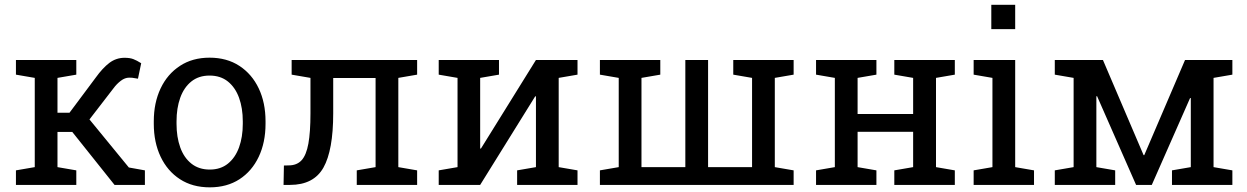

<svg xmlns="http://www.w3.org/2000/svg" viewBox="-20 -782 5275 812"><path d="M47.4 0V-61.5L127 -75.2V-452.6L47.4 -466.3V-528.3H302.7V-466.3L223.1 -452.6V-305.2H273.9L384.3 -453.1Q414.1 -494.6 442.6 -516.1Q471.2 -537.6 506.8 -537.6Q529.3 -537.6 543.9 -532Q558.6 -526.4 577.1 -514.6L563.5 -449.2Q542.5 -452.6 539.3 -453.1Q536.1 -453.6 526.4 -453.6Q508.3 -453.6 491 -440.4Q473.6 -427.2 460.4 -409.2L358.4 -276.9L524.9 -73.7L592.8 -61.5V0H464.4L285.6 -224.1H223.1V-75.2L302.7 -61.5V0Z M867.2 10.3Q793.9 10.3 741 -24.2Q688 -58.6 659.2 -119.4Q630.4 -180.2 630.4 -258.3V-269Q630.4 -347.2 659.2 -408Q688 -468.8 741 -503.4Q793.9 -538.1 866.2 -538.1Q939.5 -538.1 992.4 -503.4Q1045.4 -468.8 1074.2 -408.2Q1103 -347.7 1103 -269V-258.3Q1103 -179.7 1074.2 -118.9Q1045.4 -58.1 992.7 -23.9Q939.9 10.3 867.2 10.3ZM867.2 -64.9Q913.1 -64.9 944.1 -90.1Q975.1 -115.2 991 -158.9Q1006.8 -202.6 1006.8 -258.3V-269Q1006.8 -324.7 991 -368.4Q975.1 -412.1 943.8 -437.3Q912.6 -462.4 866.2 -462.4Q820.3 -462.4 789.1 -437.3Q757.8 -412.1 742.2 -368.4Q726.6 -324.7 726.6 -269V-258.3Q726.6 -202.6 742.2 -158.9Q757.8 -115.2 789.3 -90.1Q820.8 -64.9 867.2 -64.9Z M1179.2 0 1180.7 -82 1200.7 -82.5Q1235.4 -82.5 1255.4 -104.2Q1275.4 -126 1284.2 -174.6Q1293 -223.1 1293 -302.7V-452.6L1213.4 -466.3V-528.3H1664.6H1744.1V-466.3L1664.6 -452.6V-75.2L1744.1 -61.5V0H1488.8V-61.5L1568.4 -75.2V-452.1H1389.2V-302.7Q1389.2 -146.5 1347.9 -73.2Q1306.6 0 1206.5 0Z M1835.4 0V-61.5L1915 -75.2V-452.6L1835.4 -466.3V-528.3H2010.7H2090.3V-466.3L2010.7 -452.6V-154.3L2013.7 -153.3L2246.6 -528.3H2342.8H2422.4V-466.3L2342.8 -452.6V-75.2L2422.4 -61.5V0H2167V-61.5L2246.6 -75.2V-374L2243.7 -375L2010.7 0Z M2517.1 0V-61.5L2596.7 -75.2V-452.6L2517.1 -466.3V-528.3H2692.9H2772.5V-466.3L2692.9 -452.6V-75.2H2878.4V-528.3H2974.6V-75.2H3160.6V-452.6L3081.1 -466.3V-528.3H3256.8H3336.4V-466.3L3256.8 -452.6V-75.2L3336.4 -61.5V0Z M3431.2 0V-61.5L3510.7 -75.2V-452.6L3431.2 -466.3V-528.3H3686.5V-466.3L3606.9 -452.6V-299.8H3841.8V-452.6L3762.2 -466.3V-528.3H3841.8H3938.5H4018.1V-466.3L3938.5 -452.6V-75.2L4018.1 -61.5V0H3762.2V-61.5L3841.8 -75.2V-224.6H3606.9V-75.2L3686.5 -61.5V0Z M4097.7 0V-61.5L4177.2 -75.2V-452.6L4097.7 -466.3V-528.3H4273.4V-75.2L4353 -61.5V0ZM4172.4 -658.7V-761.7H4273.4V-658.7Z M4440.9 0V-61.5L4520.5 -75.2V-452.6L4440.9 -466.3V-528.3H4520.5H4644.5L4816.4 -126H4819.3L4991.7 -528.3H5112.3H5191.9V-466.3L5112.3 -452.6V-75.2L5191.9 -61.5V0H4936.5V-61.5L5016.1 -75.2V-366.7L5013.2 -367.7L4851.1 0H4784.7L4619.6 -375.5L4616.7 -374.5V-75.2L4696.3 -61.5V0Z"/></svg>

Font: Roboto Slab LO
Style: Regular
Weight: 400
Designer: Google
Version: Version 2.000